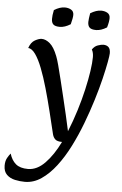

<svg xmlns="http://www.w3.org/2000/svg" viewBox="-153 -932 786 1233"><g transform="rotate(5 240.0 -315.0)"><path d="M55 254Q23 254 -9 247Q-41 240 -62 219.5Q-83 199 -83 161Q-83 131 -71.5 111Q-60 91 -51 81Q-38 124 -10.5 147Q17 170 68 170Q126 170 177.5 117Q229 64 271 -22Q240 -22 227 -34Q214 -46 209 -66Q192 -137 173.5 -212Q155 -287 135 -357Q115 -427 93.5 -482.5Q72 -538 49 -570.5Q26 -603 2 -604Q15 -642 40.5 -656Q66 -670 84 -670Q110 -670 137 -647Q164 -624 186 -567Q193 -550 203.5 -511Q214 -472 226.5 -420.5Q239 -369 253 -311Q267 -253 280 -197Q293 -141 303 -94Q331 -163 353 -234Q375 -305 390 -371Q405 -437 413 -491.5Q421 -546 421 -582Q421 -611 410 -630Q424 -652 446 -659.5Q468 -667 481 -667Q502 -667 514.5 -655.5Q527 -644 527 -616Q527 -603 519 -559Q511 -515 495.5 -450.5Q480 -386 456.5 -309.5Q433 -233 403 -154Q373 -75 336 -2Q299 71 255 128.5Q211 186 161 220Q111 254 55 254ZM426 -757Q396 -757 384 -768.5Q372 -780 372 -804Q372 -815 374 -829Q376 -843 379 -861Q417 -884 448 -884Q471 -884 488.5 -874Q506 -864 506 -841Q506 -830 503.5 -815Q501 -800 495 -780Q458 -757 426 -757ZM192 -757Q162 -757 150 -768.5Q138 -780 138 -804Q138 -815 139.5 -829Q141 -843 145 -861Q182 -884 214 -884Q237 -884 254.5 -874Q272 -864 272 -841Q272 -830 269 -815Q266 -800 261 -780Q224 -757 192 -757Z"/></g></svg>

Font: Paprika
Style: Regular
Weight: 400
Designer: Eduardo Rodriguez Tunni
Foundry: Eduardo Rodriguez Tunni
Version: Version 1.010; ttfautohint (v1.8.3)